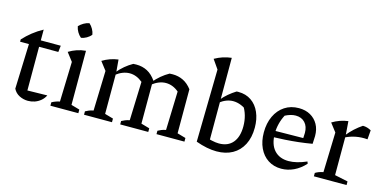

<svg xmlns="http://www.w3.org/2000/svg" viewBox="-72 -1134 3066 1533"><g transform="rotate(15 1461.0 -367.5)"><path d="M180 -573V-484H345L339 -431H180V-70L344 -73Q331 -46 308.5 -27.5Q286 -9 259.5 0Q233 9 205 9Q167 9 133.5 -8Q100 -25 83 -59L96 -431H23V-450Q56 -486 95 -517Q134 -548 180 -573Z M389 0V-28Q403 -36 419 -42Q435 -48 454 -52L464 -382L411 -451Q442 -470 477 -482Q512 -494 550 -497V-50L620 -30V0ZM520 -717Q538 -701 550.5 -678.5Q563 -656 566 -634Q552 -616 529.5 -603Q507 -590 484 -587Q466 -602 453 -624Q440 -646 436 -670Q452 -687 474 -700Q496 -713 520 -717Z M667 0V-28Q680 -35 695 -41.5Q710 -48 732 -52L742 -382L689 -451Q750 -488 819 -497L828 -391V-50L898 -30V0ZM966 0V-28Q979 -35 994.5 -41.5Q1010 -48 1031 -52L1042 -372L1133 -404L1128 -388V-50L1198 -30V0ZM1042 -372Q991 -414 935 -414Q878 -414 821 -370L819 -390Q847 -424 877.5 -449.5Q908 -475 942 -494Q949 -494 955.5 -494.5Q962 -495 968 -495Q1018 -495 1059 -473.5Q1100 -452 1133 -404ZM1266 0V-28Q1279 -35 1294 -41.5Q1309 -48 1331 -52L1341 -372L1427 -414V-50L1497 -30V0ZM1341 -372Q1292 -414 1234 -414Q1178 -414 1121 -370L1119 -390Q1147 -424 1177.5 -449.5Q1208 -475 1242 -494Q1249 -494 1255.5 -494.5Q1262 -495 1268 -495Q1315 -495 1355 -475.5Q1395 -456 1427 -414Z M1592 -25 1630 -87Q1673 -72 1706.5 -64.5Q1740 -57 1766 -57Q1840 -57 1880 -104.5Q1920 -152 1920 -239Q1920 -286 1908 -328Q1896 -370 1872 -406L1921 -360Q1856 -413 1790 -413Q1735 -413 1680 -371V-395Q1706 -426 1734.5 -450Q1763 -474 1795 -494Q1799 -495 1803.5 -495Q1808 -495 1811 -495Q1873 -495 1918 -464Q1963 -433 1987 -378Q2011 -323 2011 -253Q2011 -171 1980.5 -112Q1950 -53 1894.5 -22Q1839 9 1763 9Q1725 9 1682 0.5Q1639 -8 1592 -25ZM1592 -25 1603 -624 1551 -699Q1585 -718 1618.5 -729Q1652 -740 1689 -744V-45Z M2298 9Q2236 9 2189 -21.5Q2142 -52 2116 -107.5Q2090 -163 2090 -236Q2090 -312 2117.5 -370.5Q2145 -429 2195 -462Q2245 -495 2312 -495Q2367 -495 2407.5 -472Q2448 -449 2470.5 -408.5Q2493 -368 2493 -313L2490 -248Q2431 -238 2377.5 -232Q2324 -226 2268 -222.5Q2212 -219 2144 -217L2145 -270L2406 -273L2408 -316Q2408 -369 2379.5 -400Q2351 -431 2302 -431Q2281 -431 2259 -424.5Q2237 -418 2216 -407Q2197 -371 2187 -331Q2177 -291 2177 -251Q2177 -161 2220 -113Q2263 -65 2339 -65Q2404 -65 2487 -101L2493 -84Q2451 -38 2401 -14.5Q2351 9 2298 9Z M2904 -396Q2808 -405 2721 -362V-380Q2748 -414 2778 -441.5Q2808 -469 2841 -491Q2860 -491 2877 -486Q2894 -481 2910 -472ZM2567 0V-28Q2580 -36 2595.5 -42Q2611 -48 2632 -52L2642 -382L2589 -451Q2650 -488 2719 -497L2728 -379V-53L2837 -30V0Z"/></g></svg>

Font: Piazzolla 24pt Medium
Style: Regular
Weight: 500
Designer: Juan Pablo del Peral
Foundry: Huerta Tipografica
Version: Version 2.005